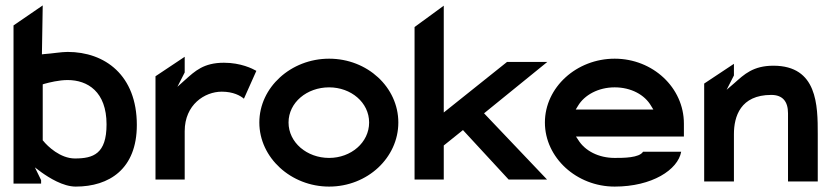

<svg xmlns="http://www.w3.org/2000/svg" viewBox="-20 -679 3087 710"><path d="M30 0H132V-13L109 -60L133 -42C161 -22 213 11 260 11C384 11 486 -54 486 -217C486 -401 368 -487 230 -487C206 -487 174 -481 143 -479L135 -478L138 -659L30 -585ZM138 -160V-367L144 -369C162 -374 198 -383 230 -383C304 -383 374 -340 374 -219C374 -110 325 -93 257 -93C203 -93 156 -138 140 -158Z M555 -15H663V-194C663 -292 737 -340 800 -340C843 -340 869 -325 882 -314L928 -417C914 -425 871 -447 808 -447C733 -447 701 -416 665 -384L636 -358L663 -411V-469L555 -397Z M939 -226C939 -96 1056 11 1197 11C1339 11 1453 -96 1453 -226C1453 -356 1339 -462 1197 -462C1056 -462 939 -356 939 -226ZM1047 -226C1047 -300 1115 -356 1197 -356C1278 -356 1345 -300 1345 -226C1345 -152 1278 -95 1197 -95C1115 -95 1047 -152 1047 -226Z M1513 -15H1621V-141L1692 -198L1861 -15H2003L1770 -260L2004 -450H1855L1621 -263V-658L1513 -579Z M1995 -226C1995 -96 2112 11 2253 11C2391 11 2487 -51 2499 -118H2358C2344 -95 2285 -95 2253 -95C2194 -95 2143 -121 2118 -162L2110 -174H2509V-222C2509 -355 2394 -462 2253 -462C2112 -462 1995 -356 1995 -226ZM2109 -274 2117 -287C2141 -328 2193 -356 2253 -356C2313 -356 2364 -329 2388 -287L2396 -274Z M2584 -8H2694V-183C2694 -248 2718 -328 2832 -328C2874 -328 2894 -304 2894 -260V-8H3004V-183C3004 -289 3003 -436 2840 -436C2765 -436 2732 -404 2696 -372L2667 -347L2694 -400V-443L2584 -370Z"/></svg>

Font: Charger Eco
Style: Regular
Weight: 1000
Designer: Jasper
Foundry: Cannot Into Space Fonts
Version: Version 1.1